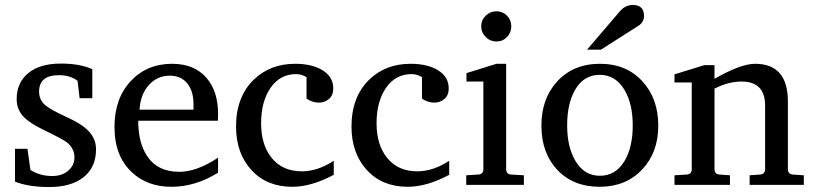

<svg xmlns="http://www.w3.org/2000/svg" viewBox="-20 -753 3319 782"><path d="M371.1 -145Q371.1 -71.8 320.6 -31.5Q270 8.8 180.2 8.8Q96.2 8.8 41 -13.2V-147H91.8L104 -61Q142.1 -36.1 192.9 -36.1Q233.9 -36.1 259.3 -59.1Q283.2 -80.6 283.2 -111.8Q283.2 -149.4 251 -174.3Q233.9 -187 161.1 -222.2Q102.1 -250.5 77.1 -276.4Q47.9 -306.6 47.9 -349.1Q47.9 -416.5 95.2 -455.3Q142.6 -494.1 228 -494.1Q305.2 -494.1 356 -471.2V-353H304.2L295.9 -423.8Q266.6 -446.8 220.2 -446.8Q139.2 -446.8 139.2 -379.9Q139.2 -347.2 163.1 -325.7Q184.6 -306.6 250 -276.9Q309.6 -250 336.9 -223.1Q371.1 -189.9 371.1 -145Z M868.2 -49.8Q775.9 7.8 678.2 7.8Q580.1 7.8 517.1 -51.3Q446.3 -117.2 446.3 -235.8Q446.3 -351.6 512.2 -422.4Q578.1 -493.2 681.2 -493.2Q771.5 -493.2 821.3 -435.5Q868.2 -381.3 868.2 -289.1Q868.2 -270 867.2 -261.2H543Q543 -172.9 578.1 -119.1Q621.1 -53.2 710 -53.2Q781.7 -53.2 868.2 -110.8ZM768.1 -306.2V-328.1Q768.1 -380.4 744.6 -411.1Q718.8 -444.8 671.4 -444.8Q621.1 -444.8 586.7 -407.2Q552.2 -369.6 548.3 -306.2Z M1339.4 -41Q1248 7.8 1170.4 7.8Q1066.4 7.8 1003.9 -60.5Q941.4 -128.9 941.4 -237.8Q941.4 -358.4 1013.7 -428.7Q1080.6 -493.2 1182.1 -493.2Q1250.5 -493.2 1293 -467.3Q1337.4 -440.4 1337.4 -393.1Q1337.4 -365.2 1320.1 -350.1Q1302.7 -335 1278.3 -335Q1252.9 -335 1228.5 -351.1V-439Q1207 -451.2 1186.5 -451.2Q1120.6 -451.2 1082 -395.3Q1043.5 -339.4 1043.5 -251Q1043.5 -164.1 1085.4 -111.3Q1129.9 -55.2 1209.5 -55.2Q1273.4 -55.2 1339.4 -98.1Z M1809.6 -41Q1718.3 7.8 1640.6 7.8Q1536.6 7.8 1474.1 -60.5Q1411.6 -128.9 1411.6 -237.8Q1411.6 -358.4 1483.9 -428.7Q1550.8 -493.2 1652.3 -493.2Q1720.7 -493.2 1763.2 -467.3Q1807.6 -440.4 1807.6 -393.1Q1807.6 -365.2 1790.3 -350.1Q1772.9 -335 1748.5 -335Q1723.1 -335 1698.7 -351.1V-439Q1677.2 -451.2 1656.7 -451.2Q1590.8 -451.2 1552.2 -395.3Q1513.7 -339.4 1513.7 -251Q1513.7 -164.1 1555.7 -111.3Q1600.1 -55.2 1679.7 -55.2Q1743.7 -55.2 1809.6 -98.1Z M2062.5 -646Q2062.5 -620.1 2044.9 -602.1Q2027.3 -584 2002 -584Q1976.6 -584 1958.3 -602.3Q1939.9 -620.6 1939.9 -646Q1939.9 -671.4 1958.3 -689.2Q1976.6 -707 2002 -707Q2027.3 -707 2044.9 -689.2Q2062.5 -671.4 2062.5 -646ZM2113.8 0H1878.9V-39.1L1927.7 -42Q1948.7 -43.5 1948.7 -64V-420.9H1879.9V-455.1L2002 -493.2H2041.5V-64Q2041.5 -43 2062.5 -42L2113.8 -39.1Z M2603 -688Q2603 -662.6 2580.1 -647.9L2427.7 -550.8H2371.1L2503.9 -706.1Q2526.9 -732.9 2557.1 -732.9Q2603 -732.9 2603 -688ZM2661.1 -241.2Q2661.1 -132.8 2596.2 -63.5Q2529.8 7.8 2421.9 7.8Q2314 7.8 2248.5 -62.5Q2185.1 -131.3 2185.1 -241.2Q2185.1 -351.1 2249 -420.9Q2314.9 -493.2 2423.8 -493.2Q2532.7 -493.2 2598.1 -419.9Q2661.1 -350.1 2661.1 -241.2ZM2557.1 -242.2Q2557.1 -329.6 2523.9 -386.2Q2487.3 -448.2 2422.9 -448.2Q2356.9 -448.2 2321.8 -386.2Q2290 -330.6 2290 -242.2Q2290 -155.3 2322.8 -99.1Q2358.9 -37.1 2422.9 -37.1Q2488.3 -37.1 2524.4 -98.6Q2557.1 -154.3 2557.1 -242.2Z M3253.9 0H3033.2V-39.1L3075.2 -42Q3096.2 -43.5 3096.2 -64V-323.2Q3096.2 -420.9 3000 -420.9Q2947.8 -420.9 2890.1 -392.1V-64Q2890.1 -43.5 2911.1 -42L2953.1 -39.1V0H2727.1V-39.1L2776.4 -42Q2797.4 -43.5 2797.4 -64V-417H2727.1V-450.2L2849.1 -487.8H2890.1V-432.1Q2997.1 -493.2 3055.2 -493.2Q3189 -493.2 3189 -339.8V-64Q3189 -43.5 3210 -42L3253.9 -39.1Z"/></svg>

Font: Ezra SIL
Style: Regular
Weight: 400
Designer: Development by SIL's NRSI team. OpenType tables by Ralph Hancock ( hancock@dircon.co.uk )
Foundry: SIL International, Version 2.51: 2007
Version: Version 2.51, 2007